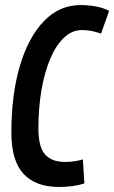

<svg xmlns="http://www.w3.org/2000/svg" viewBox="-20 -730 452 760"><path d="M213 10Q121 10 73 -42Q25 -94 25 -205Q25 -355 58.5 -468.5Q92 -582 153.5 -646Q215 -710 299 -710Q330 -710 359.5 -704.5Q389 -699 412 -687L380 -597Q360 -604 342 -607.5Q324 -611 304 -611Q265 -611 233 -580.5Q201 -550 178.5 -496.5Q156 -443 144 -372.5Q132 -302 132 -222Q132 -148 158.5 -118.5Q185 -89 237 -89Q255 -89 273.5 -91.5Q292 -94 308 -99L314 -4Q272 10 213 10Z"/></svg>

Font: Georama Condensed SemiBold
Style: Italic
Weight: 600
Width: 3
Italic angle: -9°
Designer: Jean-Baptiste Levee
Foundry: Production Type
Version: Version 1.000